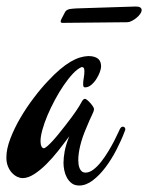

<svg xmlns="http://www.w3.org/2000/svg" viewBox="-54 -570 460 596"><path d="M333 -162.1Q322.8 -134.8 307.4 -105Q292 -75.2 273.4 -50.5Q254.9 -25.9 233.9 -10Q212.9 5.9 191.9 5.9Q177.7 5.9 168.5 -1.2Q159.2 -8.3 153.6 -18.8Q147.9 -29.3 145.5 -41.5Q143.1 -53.7 143.1 -64Q143.1 -79.6 146.7 -100.1Q150.4 -120.6 161.1 -147Q144.5 -124.5 126.2 -101.3Q107.9 -78.1 89.1 -59.6Q70.3 -41 51.5 -29.1Q32.7 -17.1 16.1 -17.1Q8.3 -17.1 -0.5 -21.2Q-9.3 -25.4 -16.8 -33.4Q-24.4 -41.5 -29.3 -53.5Q-34.2 -65.4 -34.2 -81.1Q-34.2 -107.4 -22 -139.4Q-9.8 -171.4 9 -203.6Q27.8 -235.8 50.8 -266.1Q73.7 -296.4 95.2 -318.8Q114.7 -339.8 132.1 -354.5Q149.4 -369.1 164.8 -378.2Q180.2 -387.2 193.8 -391.4Q207.5 -395.5 220.2 -396Q231.9 -396 239.7 -393.3Q247.6 -390.6 252 -386.2Q256.3 -381.8 258.1 -376Q259.8 -370.1 259.8 -363.8Q259.8 -356.9 255.9 -346.2Q252 -335.4 245.1 -324.7Q238.3 -314 229.2 -306.4Q220.2 -298.8 210 -298.8Q206.1 -298.8 205.1 -301.8Q204.1 -304.7 204.1 -309.1Q204.1 -317.4 206.1 -328.6Q208 -339.8 208 -348.1Q208 -355.5 206.3 -358.6Q204.6 -361.8 199.2 -361.8Q186.5 -356.4 172.1 -341.1Q157.7 -325.7 143.6 -304.9Q129.4 -284.2 116.5 -260Q103.5 -235.8 93.5 -212.2Q83.5 -188.5 77.6 -167.2Q71.8 -146 71.8 -131.8Q71.8 -121.6 74.7 -115.7Q77.6 -109.9 82 -109.9Q85.4 -109.9 92.8 -116.2Q100.1 -122.6 109.6 -132.8Q119.1 -143.1 129.4 -156Q139.6 -168.9 149.7 -181.6Q159.7 -194.3 168 -205.6Q176.3 -216.8 181.2 -224.1Q193.8 -242.7 199 -252.9Q204.1 -263.2 210 -263.2Q212.4 -263.2 217 -259.3Q221.7 -255.4 226.3 -250.2Q231 -245.1 234.4 -239.7Q237.8 -234.4 237.8 -231.9Q237.8 -225.1 231.4 -212.6Q225.1 -200.2 213.9 -172.9Q201.2 -143.6 195.1 -118.2Q189 -92.8 189 -73.2Q189 -66.4 189.9 -59.6Q190.9 -52.7 193.4 -47.1Q195.8 -41.5 200.2 -37.8Q204.6 -34.2 211.9 -34.2Q223.6 -34.2 236.1 -43.7Q248.5 -53.2 260 -67.9Q271.5 -82.5 281.7 -99.4Q292 -116.2 299.8 -131.3Q307.6 -146.5 312.3 -157Q316.9 -167.5 317.9 -168.9Q321.8 -176.8 327.1 -176.8Q330.1 -176.8 332.5 -174.8Q335 -172.9 335 -168.9Q335 -166 333 -162.1ZM367.7 -549.8Q377.4 -549.8 381.6 -546.6Q385.7 -543.5 385.7 -539.1Q385.7 -533.2 380.9 -526.4Q376 -519.5 368.9 -513.9Q361.8 -508.3 354.2 -504.6Q346.7 -501 341.3 -501L139.6 -499Q134.3 -499 134.3 -503.9Q134.3 -505.4 136.7 -511Q139.2 -516.6 147.5 -531.7Q149.4 -536.1 153.6 -538.6Q157.7 -541 162.8 -542Q168 -543 173.3 -543.2Q178.7 -543.5 183.6 -543.9Z"/></svg>

Font: Mervale Script
Style: Regular
Weight: 400
Designer: Astigmatic (AOETI)
Foundry: Astigmatic (AOETI)
Version: Version 1.000